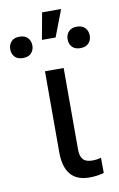

<svg xmlns="http://www.w3.org/2000/svg" viewBox="-140 -857 566 913"><g transform="rotate(-10 143.0 -401.0)"><path d="M0 0ZM185.5 -528.3V-133.3Q185.5 -102.5 199 -86.9Q212.4 -71.3 243.7 -71.3Q267.1 -71.3 286.1 -77.1L286.6 -3.4Q252.4 5.9 216.8 5.9Q95.2 5.9 95.2 -137.7V-528.3ZM130.4 -806.6H222.2L172.9 -677.7H106.9ZM-49.3 -659.7Q-49.3 -681.6 -35.9 -696.5Q-22.5 -711.4 3.9 -711.4Q30.3 -711.4 43.9 -696.5Q57.6 -681.6 57.6 -659.7Q57.6 -637.7 43.9 -623Q30.3 -608.4 3.9 -608.4Q-22.5 -608.4 -35.9 -623Q-49.3 -637.7 -49.3 -659.7ZM227.5 -658.7Q227.5 -680.7 241 -695.8Q254.4 -710.9 280.8 -710.9Q307.1 -710.9 320.8 -695.8Q334.5 -680.7 334.5 -658.7Q334.5 -636.7 320.8 -622.1Q307.1 -607.4 280.8 -607.4Q254.4 -607.4 241 -622.1Q227.5 -636.7 227.5 -658.7Z"/></g></svg>

Font: Roboto
Style: Regular
Weight: 400
Designer: Google
Version: Version 2.134; 2016; ttfautohint (v1.6)